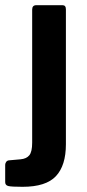

<svg xmlns="http://www.w3.org/2000/svg" viewBox="-61 -550 337 740"><path d="M193 6Q193 88 154.5 129Q116 170 26 170Q-17 170 -29 167Q-41 164 -41 152V85Q-41 80 -37.5 74.5Q-34 69 -27 68L18 64Q41 62 52 48.5Q63 35 63 0V-513Q63 -530 79 -530H180Q193 -530 193 -514V6Z"/></svg>

Font: Libre Franklin Thin SemiBold
Style: Regular
Weight: 600
Version: Version 3.000